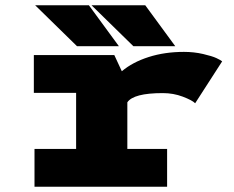

<svg xmlns="http://www.w3.org/2000/svg" viewBox="-20 -709 890 729"><path d="M645.5 -533.5H486.5L327.5 -689H531.5ZM431.5 -533.5H272.5L113.5 -689H317.5ZM463.5 -143.5H614.5V0H111V-143.5H269V-356.5H108.5V-500H414L442.5 -438.5Q483.5 -473 544.5 -492.5Q605.5 -512 678.5 -512Q716.5 -512 751 -504Q785.5 -496 801.5 -488.5Q817.5 -481 823.5 -476L721 -317Q709.5 -328.5 674 -342Q638.5 -355.5 598 -355.5Q487 -355.5 463.5 -320.5Z"/></svg>

Font: League Mono Wide ExtraBold
Style: Regular
Weight: 800
Width: 8
Designer: Tyler Finck
Foundry: The League of Moveable Type / Tyler Finck
Version: Version 2.210